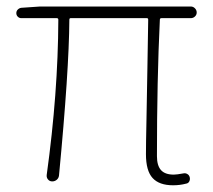

<svg xmlns="http://www.w3.org/2000/svg" viewBox="-20 -547 643 580"><path d="M502.9 12.7Q460.9 12.7 440.9 -9.3Q420.9 -31.2 420.9 -81.1Q420.9 -112.3 422.4 -181.6Q423.8 -251 425.3 -342.8Q426.8 -434.6 427.7 -487.3Q427.7 -492.2 423.8 -492.2H193.4Q189.5 -492.2 189.5 -487.3Q188.5 -333 158.2 -16.6Q157.2 -8.8 151.4 -3.9Q145.5 1 137.7 1Q129.9 1 125 -4.9Q120.1 -10.7 121.1 -18.6Q155.3 -265.6 156.2 -487.3Q156.2 -492.2 151.4 -492.2H43.9Q38.1 -492.2 33.7 -496.6Q29.3 -501 29.3 -507.3Q29.3 -513.7 33.7 -518.1Q38.1 -522.5 43.9 -523.4L100.6 -527.3H556.6Q563.5 -527.3 568.8 -522Q574.2 -516.6 574.2 -509.3Q574.2 -502 568.8 -497.1Q563.5 -492.2 556.6 -492.2H467.8Q462.9 -492.2 462.9 -487.3Q454.1 -306.6 454.1 -75.2Q454.1 -46.9 466.3 -33.2Q478.5 -19.5 504.9 -19.5Q513.7 -19.5 535.2 -23.4Q541 -24.4 546.4 -21Q551.8 -17.6 553.2 -11.2Q554.7 -4.9 551.8 1Q548.8 6.8 542 7.8Q523.4 12.7 502.9 12.7Z"/></svg>

Font: Gen Jyuu Gothic ExtraLight
Style: Regular
Weight: 100
Designer: [Source Han Sans]
Ryoko NISHIZUKA  (kana & ideographs); Paul D. Hunt (Latin, Greek & Cyrillic); Wenlong ZHANG  (bopomofo
Version: Version 1.002.20150607